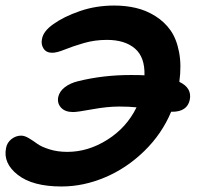

<svg xmlns="http://www.w3.org/2000/svg" viewBox="-24 -674 720 699"><path d="M200.2 4.9Q94.7 4.9 40.8 -37.4Q-13.2 -79.6 -2 -134.8Q1.5 -154.8 17.6 -167.5Q33.7 -180.2 53.2 -180.2Q65.4 -180.2 81.1 -170.9Q96.7 -161.6 111.6 -150.6Q126.5 -139.6 155.8 -130.4Q185.1 -121.1 221.2 -121.1Q296.9 -121.1 366.9 -165.3Q437 -209.5 473.1 -283.2Q446.3 -286.1 410.2 -286.1Q366.2 -286.1 312 -276.1Q257.8 -266.1 242.2 -266.1Q212.9 -266.1 198.2 -282.2Q183.6 -298.3 188 -320.8Q192.4 -341.3 211.9 -356.4Q231.4 -371.6 262.2 -378.9Q352.5 -400.9 451.2 -400.9Q485.8 -400.9 502 -399.9Q503.9 -465.8 467.3 -497.3Q430.7 -528.8 365.2 -528.8Q320.8 -528.8 280.8 -517.1Q240.7 -505.4 211.9 -493.7Q183.1 -481.9 166 -481.9Q144.5 -481.9 134.5 -497.3Q124.5 -512.7 128.9 -532.2Q133.8 -560.5 169.9 -585.9Q208 -613.3 266.4 -633.5Q324.7 -653.8 392.1 -653.8Q434.1 -653.8 471.2 -645Q508.3 -636.2 541.5 -615.5Q574.7 -594.7 596.7 -563.7Q618.7 -532.7 627.9 -484.4Q637.2 -436 628.9 -376Q675.3 -354 667 -311Q657.7 -267.1 603 -267.1H599.1Q565.4 -186.5 501.2 -124Q437 -61.5 358.4 -28.3Q279.8 4.9 200.2 4.9Z"/></svg>

Font: Shantell Sans Irregular
Style: Italic
Weight: 600
Italic angle: -11.31°
Designer: Stephen Nixon, Anya Danilova, Shantell Martin
Foundry: Arrow Type
Version: Version 1.006;[9816181b4]